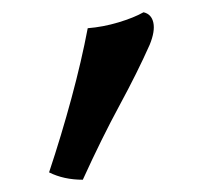

<svg xmlns="http://www.w3.org/2000/svg" viewBox="-20 -736 331 313"><path d="M214 -716Q227 -713 230 -699Q233 -685 224 -663Q204 -618 175 -564.5Q146 -511 115 -443Q84 -443 60 -455Q80 -515 96.5 -576Q113 -637 123 -690Q148 -692 173 -699.5Q198 -707 214 -716Z"/></svg>

Font: Vollkorn
Style: Bold
Weight: 700
Designer: Friedrich Althausen
Foundry: Friedrich Althausen
Version: Version 5.000